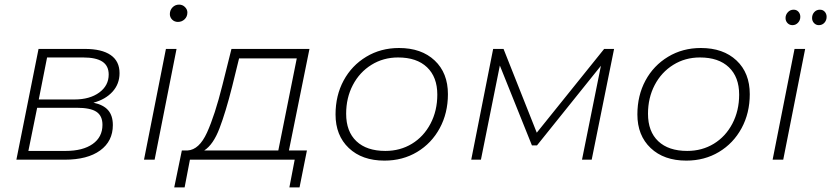

<svg xmlns="http://www.w3.org/2000/svg" viewBox="-20 -692 3602 832"><path d="M469 -150Q469 -80 414 -40Q359 0 260 0H51L147 -480H348Q421 -480 459.5 -453.5Q498 -427 498 -375Q498 -328 467.5 -294.5Q437 -261 385 -247Q428 -238 448.5 -214.5Q469 -191 469 -150ZM148 -261H303Q369 -261 410 -291Q451 -321 451 -369Q451 -407 423.5 -425Q396 -443 340 -443H184ZM424 -151Q424 -190 398 -207.5Q372 -225 312 -225H141L103 -38H264Q339 -38 381.5 -68Q424 -98 424 -151Z M699 -480H745L650 0H604ZM716 -631Q716 -648 727.5 -660Q739 -672 756 -672Q771 -672 781.5 -661.5Q792 -651 792 -638Q792 -620 780 -608.5Q768 -597 751 -597Q736 -597 726 -607Q716 -617 716 -631Z M1232 -40H1310L1278 120H1234L1257 0H803L780 120H735L768 -40H793Q843 -43 877 -117.5Q911 -192 944 -324L983 -480H1321ZM865 -40H1186L1266 -439H1016L986 -317Q958 -206 931 -135.5Q904 -65 865 -40Z M1434 -196Q1434 -278 1469 -343Q1504 -408 1567 -446Q1630 -484 1709 -484Q1806 -484 1863.5 -430Q1921 -376 1921 -284Q1921 -202 1885.5 -136.5Q1850 -71 1787.5 -33.5Q1725 4 1646 4Q1549 4 1491.5 -50.5Q1434 -105 1434 -196ZM1875 -282Q1875 -358 1830.5 -400.5Q1786 -443 1705 -443Q1641 -443 1589.5 -411Q1538 -379 1509 -323.5Q1480 -268 1480 -199Q1480 -122 1524.5 -80Q1569 -38 1650 -38Q1714 -38 1765 -69Q1816 -100 1845.5 -156Q1875 -212 1875 -282Z M2641 -480 2544 0H2502L2584 -407L2307 -62H2285L2146 -408L2064 0H2022L2117 -480H2162L2306 -117L2598 -480Z M2742 -196Q2742 -278 2777 -343Q2812 -408 2875 -446Q2938 -484 3017 -484Q3114 -484 3171.5 -430Q3229 -376 3229 -284Q3229 -202 3193.5 -136.5Q3158 -71 3095.5 -33.5Q3033 4 2954 4Q2857 4 2799.5 -50.5Q2742 -105 2742 -196ZM3183 -282Q3183 -358 3138.5 -400.5Q3094 -443 3013 -443Q2949 -443 2897.5 -411Q2846 -379 2817 -323.5Q2788 -268 2788 -199Q2788 -122 2832.5 -80Q2877 -38 2958 -38Q3022 -38 3073 -69Q3124 -100 3153.5 -156Q3183 -212 3183 -282Z M3423 -480H3469L3374 0H3328ZM3384 -614Q3384 -628 3394 -639Q3404 -650 3419 -650Q3432 -650 3440 -641Q3448 -632 3448 -619Q3448 -604 3438 -593.5Q3428 -583 3414 -583Q3401 -583 3392.5 -592Q3384 -601 3384 -614ZM3499 -614Q3499 -629 3508.5 -639.5Q3518 -650 3533 -650Q3546 -650 3554 -641Q3562 -632 3562 -619Q3562 -604 3552.5 -593.5Q3543 -583 3528 -583Q3516 -583 3507.5 -592Q3499 -601 3499 -614Z"/></svg>

Font: Montserrat Ace
Style: Light Italic
Weight: 300
Italic angle: -11.3°
Designer: Julieta Ulanovsky
Foundry: Julieta Ulanovsky
Version: Version 1